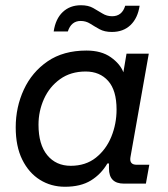

<svg xmlns="http://www.w3.org/2000/svg" viewBox="-20 -701 640 733"><path d="M228 12Q175 12 132.5 -14.5Q90 -41 65 -91.5Q40 -142 40 -215Q40 -292 71 -359Q102 -426 162 -467Q222 -508 310 -508Q367 -508 403 -482.5Q439 -457 451 -425L463 -496H548L478 -101Q473 -72 502 -72H550L537 0H453Q396 0 396 -58V-77H390Q366 -36 327 -12Q288 12 228 12ZM250 -68Q307 -68 346 -99Q385 -130 405 -179Q425 -228 425 -283Q425 -356 393 -392Q361 -428 307 -428Q250 -428 209.5 -399Q169 -370 148 -323.5Q127 -277 127 -225Q127 -149 160.5 -108.5Q194 -68 250 -68ZM407 -579Q379 -579 360 -589.5Q341 -600 324.5 -610.5Q308 -621 288 -621Q252 -621 239 -581H185Q192 -629 219.5 -655Q247 -681 289 -681Q317 -681 335.5 -670.5Q354 -660 371 -649.5Q388 -639 408 -639Q446 -639 458 -679H513Q506 -632 478.5 -605.5Q451 -579 407 -579Z"/></svg>

Font: DM Mono
Style: Italic
Weight: 400
Italic angle: -10°
Designer: Colophon Foundry
Foundry: Colophon Foundry
Version: Version 1.000; ttfautohint (v1.8.2.53-6de2)